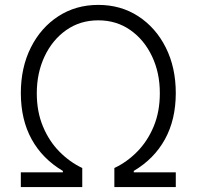

<svg xmlns="http://www.w3.org/2000/svg" viewBox="-20 -757 796 777"><path d="M64.3 0V-59.7H234.4V-65.3Q152 -114 108.3 -193Q64.6 -272 64.3 -379.6Q64.3 -484 104.8 -564.6Q145.2 -645.2 216.1 -691.2Q286.9 -737.2 377.8 -737.2Q468.8 -737.2 539.6 -691.2Q610.4 -645.2 650.9 -564.6Q691.4 -484 691.4 -379.6Q691.1 -272.4 647.4 -193.2Q603.7 -114 521.3 -65.3V-59.7H691.4V0H442.8V-77.1Q493.6 -100.9 535.3 -143.3Q577.1 -185.7 601.9 -245.2Q626.8 -304.7 626.8 -379.3Q627.1 -462 595.3 -528.9Q563.6 -595.9 507.5 -635.3Q451.3 -674.7 377.8 -674.7Q304.3 -674.7 248.2 -635.3Q192.1 -595.9 160.5 -528.9Q128.9 -462 128.9 -379.3Q128.9 -305 153.8 -245.4Q178.6 -185.7 220.5 -143.3Q262.4 -100.9 312.9 -77.1V0Z"/></svg>

Font: Inter Zeller Light
Style: Regular
Weight: 300
Designer: Rasmus Andersson; Joe Bland
Foundry: zeller
Version: Version 3.015;git-dec3a8cb1